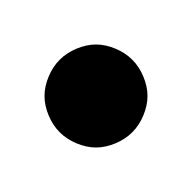

<svg xmlns="http://www.w3.org/2000/svg" viewBox="-116 -178 232 232"><g transform="rotate(45 0.0 -62.0)"><path d="M57 -86Q62 -74 62 -62Q62 -50 57 -38Q52 -26 44 -18Q36 -10 24 -5Q12 0 0 0Q-12 0 -24 -5Q-36 -10 -44 -18Q-52 -26 -57 -38Q-62 -50 -62 -62Q-62 -74 -57 -86Q-52 -98 -44 -106Q-36 -114 -24 -119Q-12 -124 0 -124Q12 -124 24 -119Q36 -114 44 -106Q52 -98 57 -86Z"/></g></svg>

Font: DSEG14 Modern Mini
Style: Bold
Weight: 700
Designer: Keshikan(Twitter:@keshinomi_88pro)
Version: Version 0.46